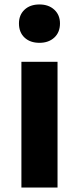

<svg xmlns="http://www.w3.org/2000/svg" viewBox="-20 -841 353 861"><path d="M76 0V-564H238V0ZM157 -649Q115 -649 90 -672.5Q65 -696 65 -736Q65 -774 90 -797.5Q115 -821 157 -821Q198 -821 223.5 -797.5Q249 -774 249 -736Q249 -696 223.5 -672.5Q198 -649 157 -649Z"/></svg>

Font: Noto Sans TC ExtraBold
Style: Regular
Weight: 800
Designer: Ryoko NISHIZUKA  (kana, bopomofo & ideographs); Paul D. Hunt (Latin, Greek & Cyrillic); Sandoll Communications , Soo-you
Foundry: Adobe
Version: Version 2.004-H2;hotconv 1.0.118;makeotfexe 2.5.65603